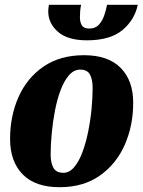

<svg xmlns="http://www.w3.org/2000/svg" viewBox="-20 -760 594 800"><path d="M228 20Q127 20 74.5 -33.5Q22 -87 22 -181Q22 -277 57.5 -356.5Q93 -436 162 -483Q231 -530 330 -530Q431 -530 483 -477Q535 -424 535 -332Q535 -236 499.5 -156Q464 -76 395.5 -28Q327 20 228 20ZM244 -40Q269 -40 289 -63.5Q309 -87 323.5 -126Q338 -165 347.5 -212Q357 -259 361.5 -306.5Q366 -354 366 -394Q366 -428 355 -449Q344 -470 314 -470Q288 -470 267.5 -446.5Q247 -423 232.5 -384.5Q218 -346 209 -299Q200 -252 195.5 -204Q191 -156 191 -116Q191 -82 202.5 -61Q214 -40 244 -40ZM342 -592Q262 -592 221.5 -627.5Q181 -663 181 -713Q181 -725 184 -740H318Q315 -727 314 -713Q313 -699 313 -687Q313 -668 321 -654.5Q329 -641 352 -641Q377 -641 391.5 -656.5Q406 -672 414 -695Q422 -718 426 -740H554Q541 -677 490 -634.5Q439 -592 342 -592Z"/></svg>

Font: Sansita Swashed
Style: Bold
Weight: 700
Designer: Pablo Cosgaya
Foundry: Omnibus-Type
Version: Version 1.003; ttfautohint (v1.8.3)